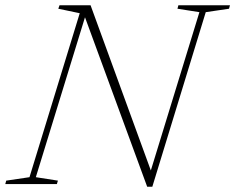

<svg xmlns="http://www.w3.org/2000/svg" viewBox="-47 -696 890 726"><path d="M531 -30.5 516 -27.5 707 -650 624 -663 627.5 -676H822.5L819 -663L731 -650L529 10H509.5L268 -648L282 -655.5L88.5 -26L172 -13L168 0H-27L-23.5 -13L64.5 -26L254.5 -646L173.5 -663L178 -676H295.5Z"/></svg>

Font: Newsreader 16pt 16pt ExtraLight
Style: Italic
Weight: 250
Italic angle: -17°
Version: Version 1.003